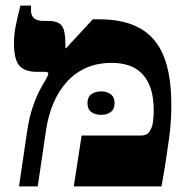

<svg xmlns="http://www.w3.org/2000/svg" viewBox="-20 -667 674 687"><path d="M48 0 76 -190Q84 -247 98.5 -288Q113 -329 127.5 -354Q142 -379 147 -388Q150 -394 151.5 -398Q153 -402 153 -404Q153 -410 139 -410H112Q68 -410 49 -432.5Q30 -455 30 -512Q30 -540 35 -568Q40 -596 53 -647H91V-629Q91 -611 102 -601.5Q113 -592 137 -592H154Q188 -592 201 -575Q214 -558 214 -512V-495L216 -494L312 -598H334Q424 -598 481.5 -565.5Q539 -533 566 -465.5Q593 -398 593 -292Q593 -266 591.5 -238Q590 -210 585.5 -176Q581 -142 574.5 -99.5Q568 -57 558 0H244L272 -182H481Q495 -182 503.5 -186Q512 -190 517 -200Q525 -212 527.5 -231.5Q530 -251 530 -272Q530 -319 519 -351Q508 -383 488 -403.5Q468 -424 440.5 -433Q413 -442 380 -442Q329 -442 289 -424.5Q249 -407 219.5 -374.5Q190 -342 171.5 -298.5Q153 -255 145 -203L115 0ZM293 -298Q293 -320 307 -330Q321 -340 342 -340Q362 -340 376 -330Q390 -320 390 -298Q390 -276 376 -266Q362 -256 342 -256Q321 -256 307 -266Q293 -276 293 -298Z"/></svg>

Font: Noto Serif Hebrew ExtraBold
Style: Regular
Weight: 800
Version: Version 2.003